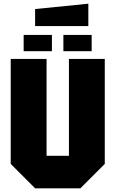

<svg xmlns="http://www.w3.org/2000/svg" viewBox="-20 -1019 625 1039"><path d="M38 -132V-700H232V-176H353V-700H547V-132L415 0H170ZM108 -742V-830H261V-742ZM323 -742V-830H476V-742ZM170 -878V-970L458 -999V-878Z"/></svg>

Font: Tektur SemiCondensed ExtraBold
Style: Regular
Weight: 800
Width: 4
Designer: Adam Jagosz
Foundry: Adam Jagosz
Version: Version 1.005;gftools[0.9.30]